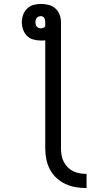

<svg xmlns="http://www.w3.org/2000/svg" viewBox="-20 -755 540 976"><path d="M420 201V129Q403 129 385.5 126Q368 123 352.5 115.5Q337 108 324.5 95.5Q312 83 304 67.5Q296 52 293 34.5Q290 17 290 0V-642Q290 -662 283 -680.5Q276 -699 261.5 -712Q247 -725 227.5 -730Q208 -735 189 -735Q169 -735 150.5 -730Q132 -725 118 -711.5Q104 -698 97.5 -679.5Q91 -661 91 -642Q91 -623 97.5 -604.5Q104 -586 117.5 -572.5Q131 -559 150 -554Q169 -549 188 -549Q194 -549 199.5 -549Q205 -549 210 -550V0Q210 27 215.5 54.5Q221 82 234 106.5Q247 131 267.5 150Q288 169 313 180.5Q338 192 365.5 196.5Q393 201 420 201ZM188 -611Q182 -611 176.5 -613Q171 -615 167 -619.5Q163 -624 161.5 -630Q160 -636 160 -642Q160 -648 161.5 -653.5Q163 -659 166.5 -663.5Q170 -668 176 -670.5Q182 -673 187 -673Q193 -673 198 -670.5Q203 -668 205.5 -663Q208 -658 209 -652.5Q210 -647 210 -642V-621Q206 -616 200 -613.5Q194 -611 188 -611Z"/></svg>

Font: Iosevka SS09
Style: Regular
Weight: 400
Monospace: yes
Designer: Belleve Invis
Foundry: Belleve Invis
Version: Version 5.2.1; ttfautohint (v1.8.3)